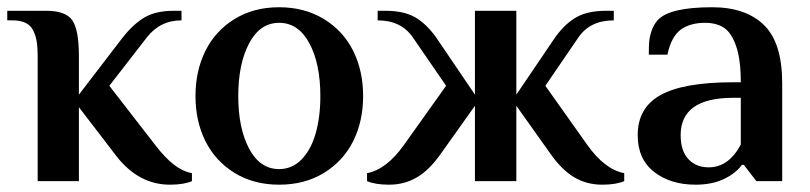

<svg xmlns="http://www.w3.org/2000/svg" viewBox="-21 -500 2237 530"><path d="M448.2 9.8Q361.3 9.8 299.8 -69.8L196.8 -204.1V0H83V-344.2Q83 -369.1 80.3 -385.5Q77.6 -401.9 70.6 -416Q63.5 -430.2 49.3 -437Q35.2 -443.8 13.2 -443.8H-1V-470.2H106.9Q159.7 -470.2 178.2 -444.6Q196.8 -418.9 196.8 -344.2V-238.8L318.8 -397.9Q348.6 -435.1 379.2 -452.6Q409.7 -470.2 458 -470.2H480V-443.8Q420.4 -443.8 383.8 -396L280.8 -263.2L407.2 -100.1Q434.1 -64.9 458.5 -45.9Q482.9 -26.9 508.8 -22V0Q486.3 9.8 448.2 9.8Z M749.5 9.8Q678.7 9.8 625.7 -23.2Q572.8 -56.2 545.7 -111.1Q518.6 -166 518.6 -234.9Q518.6 -303.7 545.7 -358.9Q572.8 -414.1 625.7 -447Q678.7 -480 749.5 -480Q820.3 -480 873.8 -447Q927.2 -414.1 954.3 -358.9Q981.4 -303.7 981.4 -234.9Q981.4 -166 954.3 -111.1Q927.2 -56.2 874 -23.2Q820.8 9.8 749.5 9.8ZM749.5 -33.2Q785.2 -33.2 811.3 -59.8Q837.4 -86.4 850.3 -131.6Q863.3 -176.8 863.3 -234.9Q863.3 -324.2 833 -380.6Q802.7 -437 749.5 -437Q696.8 -437 666.7 -380.4Q636.7 -323.7 636.7 -234.9Q636.7 -146 666.7 -89.6Q696.8 -33.2 749.5 -33.2Z M1053.2 9.8Q1014.6 9.8 992.2 0V-22Q1045.9 -32.2 1094.2 -100.1L1210.4 -263.2L1119.1 -396Q1086.9 -443.8 1021.5 -443.8V-470.2H1043.5Q1092.8 -470.2 1123.8 -452.9Q1154.8 -435.5 1182.1 -397.9L1290 -238.8V-470.2H1404.3V-238.8L1512.2 -397.9Q1539.6 -435.5 1570.8 -452.9Q1602.1 -470.2 1651.4 -470.2H1673.3V-443.8Q1607.4 -443.8 1575.2 -396L1484.4 -263.2L1600.1 -100.1Q1648.4 -32.2 1702.1 -22V0Q1679.7 9.8 1641.1 9.8Q1599.1 9.8 1564.7 -10.3Q1530.3 -30.3 1498 -76.2L1404.3 -208V0H1290V-208L1196.3 -76.2Q1164.1 -30.3 1129.6 -10.3Q1095.2 9.8 1053.2 9.8Z M1898.9 9.8Q1829.6 9.8 1784.4 -25.6Q1739.3 -61 1739.3 -127Q1739.3 -202.6 1802.7 -237.8Q1866.2 -272.9 2002.9 -272.9H2023.9Q2023.9 -335 2011.2 -372.1Q1998.5 -409.2 1977.8 -423.1Q1957 -437 1925.3 -437Q1883.8 -437 1857.9 -418Q1832 -398.9 1821.3 -349.1H1770Q1770 -371.1 1771 -384.5Q1772 -397.9 1777.8 -415.3Q1783.7 -432.6 1794.9 -444.8Q1827.6 -480 1944.8 -480Q2037.1 -480 2087.6 -431.2Q2138.2 -382.3 2138.2 -270V0H2066.9L2032.2 -44.9H2026.9Q2010.7 -22 1977.8 -6.1Q1944.8 9.8 1898.9 9.8ZM1935.1 -38.1Q1990.7 -38.1 2023.9 -101.1V-230H2002.9Q1857.9 -230 1857.9 -127Q1857.9 -83.5 1879.2 -60.8Q1900.4 -38.1 1935.1 -38.1Z"/></svg>

Font: El Messiri SemiBold
Style: Regular
Weight: 600
Designer: Mohamed Gaber
Foundry: Kief Type Foundry
Version: Version 2.007;PS 002.007;hotconv 1.0.88;makeotf.lib2.5.64775